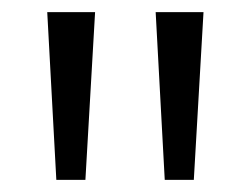

<svg xmlns="http://www.w3.org/2000/svg" viewBox="-20 -636 413 317"><path d="M58 -616H137L121 -339H73ZM237 -616H316L300 -339H252Z"/></svg>

Font: Yrsa
Style: Regular
Weight: 400
Designer: Anna Giedrys (Yrsa+Rasa design), David Brezina (Yrsa art-direction, Rasa art-direction, design)
Foundry: Rosetta Type Foundry
Version: Version 2.004